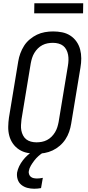

<svg xmlns="http://www.w3.org/2000/svg" viewBox="-20 -936 540 1179"><path d="M203 8Q174 8 147 2.5Q120 -3 97.5 -17.5Q75 -32 59.5 -54Q44 -76 37 -102.5Q30 -129 30.5 -157.5Q31 -186 35 -214L92 -559Q96 -584 105 -608.5Q114 -633 128 -655Q142 -677 163 -694.5Q184 -712 207 -723Q230 -734 255.5 -738.5Q281 -743 306 -743Q335 -743 362 -737.5Q389 -732 411.5 -717.5Q434 -703 449.5 -681Q465 -659 472 -632.5Q479 -606 479 -577.5Q479 -549 474 -521L417 -176Q413 -151 404.5 -126.5Q396 -102 381.5 -80Q367 -58 346.5 -40.5Q326 -23 302.5 -12Q279 -1 253.5 3.5Q228 8 203 8ZM204 -62Q220 -62 236.5 -65Q253 -68 268.5 -76Q284 -84 296.5 -96.5Q309 -109 318 -124Q327 -139 332 -155Q337 -171 340 -187L397 -532Q400 -549 400.5 -566.5Q401 -584 398 -600Q395 -616 387.5 -630.5Q380 -645 368 -654.5Q356 -664 339.5 -668.5Q323 -673 305 -673Q289 -673 272.5 -670Q256 -667 240.5 -659Q225 -651 212.5 -638.5Q200 -626 191 -611Q182 -596 177 -580Q172 -564 169 -548L112 -203Q110 -186 109 -168.5Q108 -151 111 -135Q114 -119 121.5 -104.5Q129 -90 141 -80.5Q153 -71 169.5 -66.5Q186 -62 204 -62ZM190 223Q168 223 147.5 217.5Q127 212 111 199Q95 186 88.5 165.5Q82 145 85 123Q89 103 98 84.5Q107 66 120 49Q133 32 149 17.5Q165 3 183 -8H247L246 0Q230 10 216 22.5Q202 35 190.5 50Q179 65 169.5 81Q160 97 157 114Q155 124 158.5 134Q162 144 169.5 150Q177 156 187 158Q197 160 207 160Q216 160 225 159Q234 158 243 156L232 219Q221 221 211 222Q201 223 190 223ZM190 -854 191 -916H491L490 -854Z"/></svg>

Font: Iosevka Fixed
Style: Italic
Weight: 400
Italic angle: -9°
Monospace: yes
Designer: Belleve Invis
Foundry: Belleve Invis
Version: Version 33.2.4